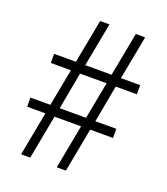

<svg xmlns="http://www.w3.org/2000/svg" viewBox="-129 -780 756 870"><g transform="rotate(20 249.5 -345.0)"><path d="M74 0H118L158 -212H286L246 0H290L330 -212H440V-256H339L372 -435H474V-479H381L421 -690H376L336 -479H209L249 -690H204L164 -479H59V-435H156L122 -256H26V-212H114ZM167 -256 200 -435H328L294 -256Z"/></g></svg>

Font: Noto Sans Kannada ExtraCondensed Light
Style: Regular
Weight: 300
Width: 2
Designer: Jelle Bosma - Monotype Design Team
Foundry: Monotype Imaging Inc.
Version: Version 2.005